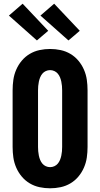

<svg xmlns="http://www.w3.org/2000/svg" viewBox="-20 -1007 540 1035"><path d="M250 8Q221 8 193 2Q165 -4 140.5 -18.5Q116 -33 97.5 -55Q79 -77 67.5 -103.5Q56 -130 52 -158Q48 -186 48 -215V-520Q48 -549 52 -577Q56 -605 67.5 -631.5Q79 -658 97.5 -680Q116 -702 140.5 -716.5Q165 -731 193 -737Q221 -743 250 -743Q279 -743 307 -737Q335 -731 359.5 -716.5Q384 -702 402.5 -680Q421 -658 432.5 -631.5Q444 -605 448 -577Q452 -549 452 -520V-215Q452 -186 448 -158Q444 -130 432.5 -103.5Q421 -77 402.5 -55Q384 -33 359.5 -18.5Q335 -4 307 2Q279 8 250 8ZM250 -106Q262 -106 273 -111Q284 -116 291.5 -125Q299 -134 303.5 -145Q308 -156 310.5 -168Q313 -180 314 -191.5Q315 -203 315 -215V-520Q315 -532 314 -543.5Q313 -555 310.5 -567Q308 -579 303.5 -590Q299 -601 291.5 -610Q284 -619 273 -624Q262 -629 250 -629Q238 -629 227 -624Q216 -619 208.5 -610Q201 -601 196.5 -590Q192 -579 189.5 -567Q187 -555 186 -543.5Q185 -532 185 -520V-215Q185 -203 186 -191.5Q187 -180 189.5 -168Q192 -156 196.5 -145Q201 -134 208.5 -125Q216 -116 227 -111Q238 -106 250 -106ZM349 -789 198 -923 272 -987 410 -841 375 -811ZM179 -789 28 -923 102 -987 240 -841Z"/></svg>

Font: Iosevka SS18 Heavy
Style: Regular
Weight: 900
Monospace: yes
Designer: Belleve Invis
Foundry: Belleve Invis
Version: Version 25.1.1; ttfautohint (v1.8.4)